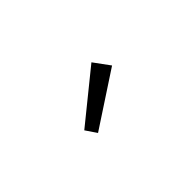

<svg xmlns="http://www.w3.org/2000/svg" viewBox="-7 -928 513 513"><g transform="rotate(-45 250.0 -671.0)"><path d="M184 -598 163 -629 305 -744 338 -699Z"/></g></svg>

Font: Mach ExtraLight
Style: Regular
Weight: 250
Version: Version 1.002